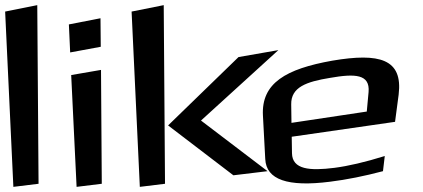

<svg xmlns="http://www.w3.org/2000/svg" viewBox="-86 -693 1647 747"><path d="M64 22 59 -673 -66 -648 -34 34Z M306 -511 305 -622 182 -598 187 -489ZM310 22 307 -421 191 -401 212 34Z M955 -27 696 -224 997 -498 842 -471 568 -205 822 -11ZM556 22 551 -673 426 -648 458 34Z M1207 -457C1027 -425 930 -370 937 -243L946 -74C950 6 1033 35 1198 14C1263 6 1332 -8 1404 -27L1411 -86C1334 -62 1269 -47 1215 -40C1120 -28 1051 -33 1050 -97L1049 -161L1451 -219L1465 -325C1482 -464 1390 -488 1207 -457ZM1198 -390C1295 -407 1354 -405 1348 -335L1341 -259L1048 -215L1047 -287C1046 -354 1106 -375 1198 -390Z"/></svg>

Font: Gamestation Warped
Style: Regular
Weight: 400
Designer: Jonas Hecksher
Foundry: Jonas Hecksher, Playtypeª, e-types AS
Version: Version 1.003